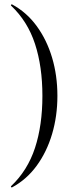

<svg xmlns="http://www.w3.org/2000/svg" viewBox="-20 -745 349 883"><path d="M244 -304Q244 -211 219.5 -128.5Q195 -46 148.5 17.5Q102 81 35 117Q34 118 31.5 115.5Q29 113 31 111Q107 39 141 -65Q175 -169 175 -304Q175 -439 141 -543Q107 -647 31 -719Q29 -721 31.5 -723.5Q34 -726 35 -725Q102 -689 148.5 -625.5Q195 -562 219.5 -480Q244 -398 244 -304Z"/></svg>

Font: Cormorant Light
Style: Regular
Weight: 400
Version: Version 4.000